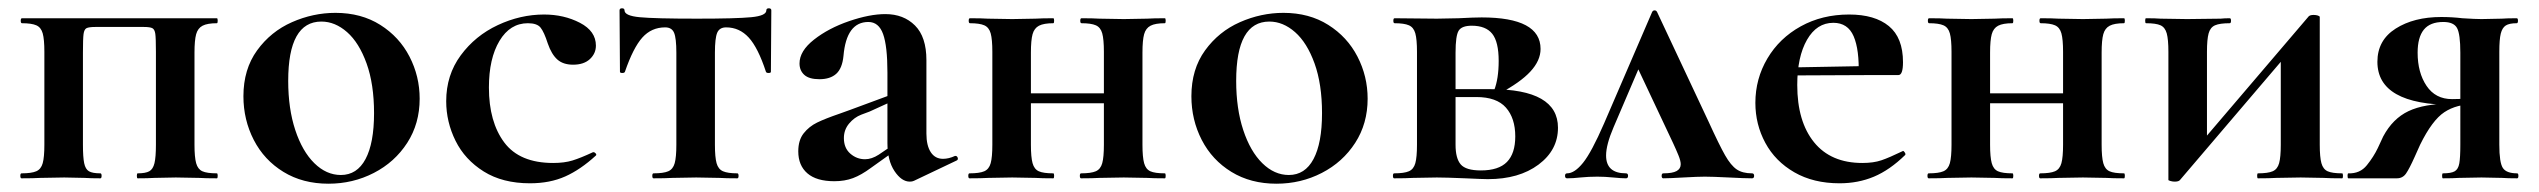

<svg xmlns="http://www.w3.org/2000/svg" viewBox="-20 -430 6122 463"><path d="M503 0Q475 0 460 -1L404 -2L352 -1Q337 0 312 0Q310 0 310 -6Q310 -12 312 -12Q331 -12 340 -17Q349 -22 352.5 -36.5Q356 -51 356 -81V-305Q356 -338 354.5 -348.5Q353 -359 347.5 -362Q342 -365 326 -365H211Q194 -365 188.5 -362Q183 -359 181.5 -348Q180 -337 180 -303V-81Q180 -51 183 -36.5Q186 -22 194.5 -17Q203 -12 222 -12Q225 -12 225 -6Q225 0 222 0Q198 0 184 -1L135 -2L77 -1Q61 0 32 0Q29 0 29 -6Q29 -12 32 -12Q56 -12 67.5 -17Q79 -22 83 -36.5Q87 -51 87 -81V-305Q87 -335 83 -349.5Q79 -364 67.5 -369Q56 -374 33 -374Q30 -374 30 -380Q30 -386 33 -386H503Q505 -386 505 -380Q505 -374 503 -374Q480 -374 468.5 -368Q457 -362 453 -347.5Q449 -333 449 -303V-81Q449 -51 453 -36.5Q457 -22 468 -17Q479 -12 503 -12Q505 -12 505 -6Q505 0 503 0Z M567 -198Q567 -263 600 -308.5Q633 -354 684 -376.5Q735 -399 789 -399Q851 -399 897 -370Q943 -341 967.5 -293.5Q992 -246 992 -192Q992 -132 962 -85.5Q932 -39 881.5 -13Q831 13 772 13Q710 13 663.5 -15.5Q617 -44 592 -92.5Q567 -141 567 -198ZM882 -157Q882 -227 864 -277Q846 -327 817 -352.5Q788 -378 755 -378Q675 -378 675 -235Q675 -168 692 -116.5Q709 -65 738 -36.5Q767 -8 802 -8Q841 -8 861.5 -46.5Q882 -85 882 -157Z M1056 -186Q1056 -249 1091 -296.5Q1126 -344 1180.5 -369.5Q1235 -395 1292 -395Q1340 -395 1378.5 -375Q1417 -355 1417 -320Q1417 -301 1402.5 -287.5Q1388 -274 1362 -274Q1338 -274 1324 -286.5Q1310 -299 1301 -325Q1292 -353 1283.5 -363.5Q1275 -374 1253 -374Q1210 -374 1184.5 -331.5Q1159 -289 1159 -219Q1159 -136 1196 -86.5Q1233 -37 1314 -37Q1341 -37 1360.5 -43Q1380 -49 1410 -63H1411Q1414 -63 1416.5 -60Q1419 -57 1417 -55Q1380 -21 1343 -4.5Q1306 12 1258 12Q1192 12 1146.5 -16.5Q1101 -45 1078.5 -90.5Q1056 -136 1056 -186Z M1556 -12Q1580 -12 1591.5 -17Q1603 -22 1607 -36.5Q1611 -51 1611 -81V-303Q1611 -338 1605.5 -351Q1600 -364 1584 -364Q1551 -364 1529 -339.5Q1507 -315 1487 -257Q1486 -254 1480.5 -254Q1475 -254 1475 -257L1474 -405Q1474 -410 1480 -410Q1486 -410 1486 -405Q1486 -392 1522.5 -388.5Q1559 -385 1661 -385Q1755 -385 1791.5 -388.5Q1828 -392 1828 -405Q1828 -410 1834 -410Q1840 -410 1840 -405L1839 -257Q1839 -254 1833.5 -254Q1828 -254 1827 -257Q1808 -315 1785.5 -339.5Q1763 -364 1731 -364Q1715 -364 1709.5 -351Q1704 -338 1704 -303V-81Q1704 -51 1708 -36.5Q1712 -22 1723.5 -17Q1735 -12 1758 -12Q1761 -12 1761 -6Q1761 0 1758 0Q1730 0 1715 -1L1659 -2L1601 -1Q1585 0 1556 0Q1553 0 1553 -6Q1553 -12 1556 -12Z M2174 8Q2154 8 2137 -17.5Q2120 -43 2120 -85V-255Q2120 -319 2109.5 -348Q2099 -377 2074 -377Q2021 -377 2014 -295Q2011 -265 1996.5 -252Q1982 -239 1956 -239Q1931 -239 1919.5 -249.5Q1908 -260 1908 -277Q1908 -307 1943 -334.5Q1978 -362 2027.5 -379Q2077 -396 2115 -396Q2159 -396 2186.5 -368.5Q2214 -341 2214 -285V-108Q2214 -79 2224.5 -63Q2235 -47 2254 -47Q2268 -47 2283 -54H2284Q2288 -54 2289.5 -49.5Q2291 -45 2287 -43L2184 6Q2180 8 2174 8ZM1905 -65Q1905 -92 1918 -108.5Q1931 -125 1950.5 -134.5Q1970 -144 2005 -156L2030 -165L2130 -202L2134 -187L2077 -161Q2074 -160 2057 -153.5Q2040 -147 2027.5 -132Q2015 -117 2015 -97Q2015 -73 2030.5 -59.5Q2046 -46 2066 -46Q2082 -46 2099 -57L2149 -91L2150 -75L2080 -25Q2057 -8 2037 -0.5Q2017 7 1992 7Q1949 7 1927 -12Q1905 -31 1905 -65Z M2418 -205H2687V-181H2418ZM2319 -374Q2316 -374 2316 -380Q2316 -386 2319 -386Q2347 -386 2362 -385L2421 -384L2477 -385Q2493 -386 2520 -386Q2522 -386 2522 -380Q2522 -374 2520 -374Q2497 -374 2485.5 -368Q2474 -362 2470 -347.5Q2466 -333 2466 -303V-81Q2466 -51 2470 -36.5Q2474 -22 2485 -17Q2496 -12 2520 -12Q2522 -12 2522 -6Q2522 0 2520 0Q2492 0 2477 -1L2421 -2L2363 -1Q2347 0 2318 0Q2315 0 2315 -6Q2315 -12 2318 -12Q2342 -12 2353.5 -17Q2365 -22 2369 -36.5Q2373 -51 2373 -81V-305Q2373 -335 2369 -349.5Q2365 -364 2353.5 -369Q2342 -374 2319 -374ZM2588 -374Q2585 -374 2585 -380Q2585 -386 2588 -386Q2616 -386 2631 -385L2690 -384L2746 -385Q2762 -386 2789 -386Q2791 -386 2791 -380Q2791 -374 2789 -374Q2766 -374 2754.5 -368Q2743 -362 2739 -347.5Q2735 -333 2735 -303V-81Q2735 -51 2739 -36.5Q2743 -22 2754 -17Q2765 -12 2789 -12Q2791 -12 2791 -6Q2791 0 2789 0Q2761 0 2746 -1L2690 -2L2631 -1Q2615 0 2587 0Q2584 0 2584 -6Q2584 -12 2587 -12Q2611 -12 2622.5 -17Q2634 -22 2638 -36.5Q2642 -51 2642 -81V-305Q2642 -335 2638 -349.5Q2634 -364 2622.5 -369Q2611 -374 2588 -374Z M2853 -198Q2853 -263 2886 -308.5Q2919 -354 2970 -376.5Q3021 -399 3075 -399Q3137 -399 3183 -370Q3229 -341 3253.5 -293.5Q3278 -246 3278 -192Q3278 -132 3248 -85.5Q3218 -39 3167.5 -13Q3117 13 3058 13Q2996 13 2949.5 -15.5Q2903 -44 2878 -92.5Q2853 -141 2853 -198ZM3168 -157Q3168 -227 3150 -277Q3132 -327 3103 -352.5Q3074 -378 3041 -378Q2961 -378 2961 -235Q2961 -168 2978 -116.5Q2995 -65 3024 -36.5Q3053 -8 3088 -8Q3127 -8 3147.5 -46.5Q3168 -85 3168 -157Z M3497 -386Q3535 -388 3553 -388Q3695 -388 3695 -312Q3695 -284 3670.5 -257.5Q3646 -231 3595 -204L3583 -212Q3594 -240 3594 -283Q3594 -329 3578.5 -348.5Q3563 -368 3529 -368Q3505 -368 3497.5 -356Q3490 -344 3490 -303V-81Q3490 -48 3502.5 -33.5Q3515 -19 3551 -19Q3594 -19 3614 -39.5Q3634 -60 3634 -101Q3634 -145 3611.5 -170.5Q3589 -196 3540 -196H3449L3448 -215H3575Q3737 -215 3737 -122Q3737 -68 3690 -33Q3643 2 3568 2Q3556 2 3514 0Q3466 -2 3445 -2L3387 -1Q3371 0 3342 0Q3339 0 3339 -6Q3339 -12 3342 -12Q3366 -12 3377.5 -17Q3389 -22 3393 -36.5Q3397 -51 3397 -81V-305Q3397 -335 3393 -349.5Q3389 -364 3377.5 -369Q3366 -374 3343 -374Q3340 -374 3340 -380Q3340 -386 3343 -386L3445 -385Z M3759 -12Q3777 -12 3797.5 -37.5Q3818 -63 3848 -132L3964 -401Q3966 -405 3970 -405Q3974 -405 3976 -401L4100 -137Q4126 -80 4140 -55.5Q4154 -31 4168 -21.5Q4182 -12 4205 -12Q4210 -12 4210 -6Q4210 0 4205 0Q4187 0 4149 -2Q4109 -4 4091 -4Q4075 -4 4039 -2Q4005 0 3991 0Q3987 0 3987 -6Q3987 -12 3991 -12Q4013 -12 4023 -17.5Q4033 -23 4033 -34Q4033 -42 4027.5 -55.5Q4022 -69 4015 -84L3925 -275L3969 -352L3871 -123Q3853 -81 3853 -55Q3853 -12 3901 -12Q3906 -12 3906 -6Q3906 0 3901 0Q3890 0 3870 -2Q3850 -4 3832 -4Q3811 -4 3791 -2Q3773 0 3759 0Q3754 0 3754 -6Q3754 -12 3759 -12Z M4213 -182Q4213 -240 4242 -289Q4271 -338 4322.5 -366.5Q4374 -395 4439 -395Q4501 -395 4535 -367Q4569 -339 4569 -280Q4569 -249 4558 -249H4462Q4464 -310 4450 -342.5Q4436 -375 4401 -375Q4361 -375 4337.5 -334Q4314 -293 4314 -225Q4314 -137 4354.5 -87Q4395 -37 4471 -37Q4498 -37 4517 -43.5Q4536 -50 4567 -65L4569 -66Q4571 -66 4573.5 -62Q4576 -58 4574 -56Q4537 -20 4499 -4Q4461 12 4416 12Q4353 12 4307 -14.5Q4261 -41 4237 -85.5Q4213 -130 4213 -182ZM4278 -267 4497 -271V-249L4279 -248Z M4731 -205H5000V-181H4731ZM4632 -374Q4629 -374 4629 -380Q4629 -386 4632 -386Q4660 -386 4675 -385L4734 -384L4790 -385Q4806 -386 4833 -386Q4835 -386 4835 -380Q4835 -374 4833 -374Q4810 -374 4798.5 -368Q4787 -362 4783 -347.5Q4779 -333 4779 -303V-81Q4779 -51 4783 -36.5Q4787 -22 4798 -17Q4809 -12 4833 -12Q4835 -12 4835 -6Q4835 0 4833 0Q4805 0 4790 -1L4734 -2L4676 -1Q4660 0 4631 0Q4628 0 4628 -6Q4628 -12 4631 -12Q4655 -12 4666.5 -17Q4678 -22 4682 -36.5Q4686 -51 4686 -81V-305Q4686 -335 4682 -349.5Q4678 -364 4666.5 -369Q4655 -374 4632 -374ZM4901 -374Q4898 -374 4898 -380Q4898 -386 4901 -386Q4929 -386 4944 -385L5003 -384L5059 -385Q5075 -386 5102 -386Q5104 -386 5104 -380Q5104 -374 5102 -374Q5079 -374 5067.5 -368Q5056 -362 5052 -347.5Q5048 -333 5048 -303V-81Q5048 -51 5052 -36.5Q5056 -22 5067 -17Q5078 -12 5102 -12Q5104 -12 5104 -6Q5104 0 5102 0Q5074 0 5059 -1L5003 -2L4944 -1Q4928 0 4900 0Q4897 0 4897 -6Q4897 -12 4900 -12Q4924 -12 4935.5 -17Q4947 -22 4951 -36.5Q4955 -51 4955 -81V-305Q4955 -335 4951 -349.5Q4947 -364 4935.5 -369Q4924 -374 4901 -374Z M5209 4V-305Q5209 -335 5205 -349.5Q5201 -364 5190 -369Q5179 -374 5155 -374Q5153 -374 5153 -380Q5153 -386 5155 -386Q5178 -386 5190 -385L5254 -384L5335 -385Q5344 -386 5357 -386Q5360 -386 5360 -380Q5360 -374 5357 -374Q5333 -374 5321.5 -369Q5310 -364 5306 -349.5Q5302 -335 5302 -305V-83L5261 -55L5546 -389Q5549 -394 5559 -394Q5565 -394 5569.5 -392.5Q5574 -391 5574 -389V-81Q5574 -51 5578 -36.5Q5582 -22 5593 -17Q5604 -12 5628 -12Q5630 -12 5630 -6Q5630 0 5628 0Q5599 0 5583 -1L5528 -2L5469 -1Q5453 0 5425 0Q5423 0 5423 -6Q5423 -12 5425 -12Q5449 -12 5460.5 -17Q5472 -22 5476 -36.5Q5480 -51 5480 -81V-309L5527 -336L5237 4Q5234 8 5224 8Q5219 8 5214 6.5Q5209 5 5209 4Z M6050 0Q6027 0 6014 -1L5964 -2L5909 -1Q5896 0 5871 0Q5869 0 5869 -6Q5869 -12 5871 -12Q5891 -12 5899.5 -17Q5908 -22 5910.5 -36Q5913 -50 5913 -81V-181L5948 -179Q5904 -179 5874.5 -159.5Q5845 -140 5816 -81L5803 -52Q5790 -23 5782 -11.5Q5774 0 5760 0H5643Q5641 0 5641 -6Q5641 -12 5643 -12Q5671 -11 5687.5 -31.5Q5704 -52 5714 -73Q5724 -94 5727 -101Q5750 -144 5788 -162Q5826 -180 5889 -180L5896 -177Q5713 -177 5713 -281Q5713 -333 5757 -361Q5801 -389 5867 -389Q5893 -389 5918 -386Q5950 -384 5964 -384L6013 -385Q6026 -386 6049 -386Q6052 -386 6052 -380Q6052 -374 6049 -374Q6031 -374 6022.5 -368.5Q6014 -363 6010.5 -349Q6007 -335 6007 -305V-81Q6007 -38 6015.5 -25Q6024 -12 6050 -12Q6053 -12 6053 -6Q6053 0 6050 0ZM5893 -191Q5928 -191 5951 -196L5913 -185V-303Q5913 -348 5905 -362.5Q5897 -377 5872 -377Q5840 -377 5825 -358.5Q5810 -340 5810 -303Q5810 -255 5831.5 -223Q5853 -191 5893 -191Z"/></svg>

Font: Cormorant Garamond
Style: Bold
Weight: 700
Designer: Christian Thalmann (Catharsis Fonts)
Foundry: Catharsis Fonts
Version: Version 4.000